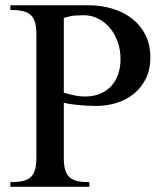

<svg xmlns="http://www.w3.org/2000/svg" viewBox="-20 -722 634 742"><path d="M226.6 -363.8Q244.6 -358.4 265.6 -353.8Q286.6 -349.1 308.6 -349.1Q342.8 -349.1 368.4 -360.4Q394 -371.6 411.4 -391.1Q428.7 -410.6 437.3 -437Q445.8 -463.4 445.8 -493.7Q445.8 -529.3 434.8 -560.3Q423.8 -591.3 404.8 -614Q385.7 -636.7 359.6 -649.9Q333.5 -663.1 303.7 -663.1Q288.1 -663.1 269.8 -661.9Q251.5 -660.6 226.6 -652.8ZM120.6 -590.3Q120.6 -618.2 115.2 -636.2Q109.9 -654.3 97.9 -664.8Q85.9 -675.3 66.7 -679.4Q47.4 -683.6 20 -683.6V-701.7H321.8Q371.6 -701.7 415.3 -688.2Q459 -674.8 491.5 -649.2Q523.9 -623.5 542.5 -585.9Q561 -548.3 561 -500.5Q561 -452.6 543.2 -417.2Q525.4 -381.8 496.1 -358.6Q466.8 -335.4 429.2 -324Q391.6 -312.5 352.5 -312.5Q335.4 -312.5 316.9 -313.5Q298.3 -314.5 281.2 -316.2Q264.2 -317.9 249.8 -320.1Q235.4 -322.3 226.6 -325.2V-111.8Q226.6 -83.5 231.9 -65.4Q237.3 -47.4 249 -36.9Q260.7 -26.4 279.5 -22.2Q298.3 -18.1 325.2 -18.1V0H20V-18.1Q47.4 -18.1 66.7 -22.2Q85.9 -26.4 97.9 -36.9Q109.9 -47.4 115.2 -65.4Q120.6 -83.5 120.6 -111.8Z"/></svg>

Font: Khmer Busra Bunong
Style: Regular
Weight: 400
Designer: D. Kanjahn
Version: Version 7.100; 2014